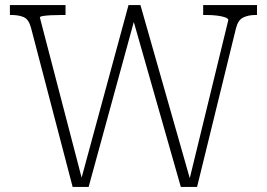

<svg xmlns="http://www.w3.org/2000/svg" viewBox="-20 -730 1050 756"><path d="M19 -710H238V-671H225Q201 -671 181 -670Q161 -669 149 -667Q137 -665 137 -661L307 -9L295 -7L486 -710H533L733 -8L722 -7L879 -651Q879 -657 867 -661.5Q855 -666 835.5 -668.5Q816 -671 792 -671H780V-710H992V-671H986Q958 -671 937.5 -661Q917 -651 909 -618L756 6H692L499 -671L516 -677L329 6H266L102 -621Q93 -654 73.5 -662.5Q54 -671 24 -671H19Z"/></svg>

Font: Roboto Serif 20pt Thin
Style: Regular
Weight: 250
Version: Version 1.008